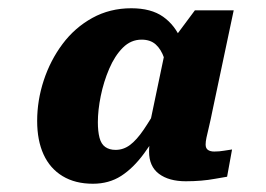

<svg xmlns="http://www.w3.org/2000/svg" viewBox="-20 -745 644 465"><path d="M430 -306Q389 -306 365 -324Q341 -342 341 -378Q341 -385 342 -395.5Q343 -406 344 -419L336 -412L381 -627L388 -634L452 -720H546L495 -479Q490 -454 486 -437.5Q482 -421 480 -411.5Q478 -402 478 -395Q478 -386 483.5 -382Q489 -378 499 -378Q511 -378 522.5 -380Q534 -382 542 -383L530 -317Q517 -315 501 -312Q485 -309 467 -307.5Q449 -306 430 -306ZM205 -300Q162 -300 131.5 -318.5Q101 -337 85.5 -371Q70 -405 70 -452Q70 -502 86 -550.5Q102 -599 131.5 -638.5Q161 -678 203.5 -701.5Q246 -725 298 -725Q346 -725 375 -704.5Q404 -684 418.5 -648.5Q433 -613 436 -567L389 -556Q385 -583 377.5 -604.5Q370 -626 357 -637.5Q344 -649 323 -649Q297 -649 277.5 -629.5Q258 -610 244.5 -578.5Q231 -547 224 -512.5Q217 -478 217 -449Q217 -427 221 -411.5Q225 -396 235 -389Q245 -382 260 -382Q279 -382 295 -394Q311 -406 328 -431Q345 -456 366 -493L383 -459Q355 -409 329 -373.5Q303 -338 273.5 -319Q244 -300 205 -300Z"/></svg>

Font: Roboto Serif
Style: Bold Italic
Weight: 700
Italic angle: -10°
Designer: Greg Gazdowicz
Foundry: Commercial Type
Version: Version 1.008